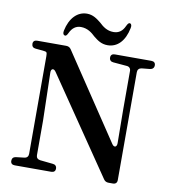

<svg xmlns="http://www.w3.org/2000/svg" viewBox="-101 -1039 1015 1137"><g transform="rotate(10 407.0 -470.0)"><path d="M221 -802C229 -799 235 -806 242 -821C256 -851 278 -868 308 -868C348 -868 375 -846 396 -826C421 -806 444 -789 481 -789C540 -789 583 -833 599 -913C602 -928 599 -937 591 -940C583 -942 577 -935 570 -920C556 -889 535 -872 502 -872C463 -872 437 -893 416 -913C391 -933 366 -952 330 -952C273 -952 228 -907 212 -829C209 -813 213 -804 221 -802ZM64 7H283C299 7 308 -1 308 -16C308 -31 299 -40 284 -41L207 -49C192 -51 183 -60 183 -75V-282L176 -570C175 -595 192 -601 206 -580L599 -4C606 7 616 12 629 12H655C671 12 680 3 680 -13V-662C680 -677 689 -687 704 -689L754 -694C769 -696 778 -705 778 -720C778 -735 769 -743 753 -743H534C518 -743 509 -735 509 -720C509 -705 518 -696 533 -695L615 -688C630 -687 639 -677 639 -662V-430L641 -228C641 -203 624 -198 611 -218L271 -727C264 -738 254 -743 241 -743H67C51 -743 42 -735 42 -720C42 -705 51 -696 66 -695L110 -691C123 -690 129 -688 132 -685C135 -681 136 -674 136 -662V-75C136 -60 128 -50 113 -48L62 -42C47 -40 39 -31 39 -16C39 -1 48 7 64 7Z"/></g></svg>

Font: 寒蝉锦书宋Pro Soft
Style: Regular
Weight: 700
Designer: 寒蝉锦书宋{Warren} 思源宋体{Ryoko NISHIZUKA 西塚涼子 (kana & ideographs); Frank Grießhammer (Latin, Greek & Cyrillic); Wenlong ZHANG 
Foundry: Adobe & ChillType
Version: Version 2.000;Glyphs 3.1.1 (3135)